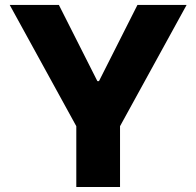

<svg xmlns="http://www.w3.org/2000/svg" viewBox="-20 -747 784 767"><path d="M18.8 -727.3 284.8 -242.9V0H459.5V-242.9L725.5 -727.3H529.1L375.4 -422.9H369L215.2 -727.3Z"/></svg>

Font: TID UI Extra Bold
Style: Regular
Weight: 800
Designer: The TID Project Authors
Foundry: Bakken & Bæck
Version: Version 1.001;hotconv 1.0.109;makeotfexe 2.5.65596